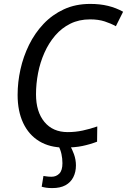

<svg xmlns="http://www.w3.org/2000/svg" viewBox="-20 -744 649 981"><path d="M247 217Q229 217 216 215Q203 213 193 210L202 155Q210 156 219.5 157.5Q229 159 244 159Q267 159 283 143Q299 127 299 90Q299 66 294 43Q289 20 278 0H337Q348 16 358 44Q368 72 368 101Q368 135 354.5 161.5Q341 188 314.5 202.5Q288 217 247 217ZM309 10Q234 10 180.5 -22.5Q127 -55 98.5 -115.5Q70 -176 70 -259Q70 -324 84.5 -389.5Q99 -455 128.5 -515Q158 -575 202.5 -622Q247 -669 306.5 -696.5Q366 -724 441 -724Q491 -724 532 -714Q573 -704 609 -684L572 -610Q547 -624 515 -634.5Q483 -645 440 -645Q384 -645 339.5 -623Q295 -601 262 -562.5Q229 -524 207 -474.5Q185 -425 174.5 -370.5Q164 -316 164 -262Q164 -173 207 -121Q250 -69 326 -69Q365 -69 402.5 -77Q440 -85 477 -98L476 -20Q439 -6 400.5 2Q362 10 309 10Z"/></svg>

Font: Noto Sans Display
Style: Italic
Weight: 400
Italic angle: -12°
Designer: Monotype Design Team
Foundry: Monotype Imaging Inc.
Version: Version 2.003